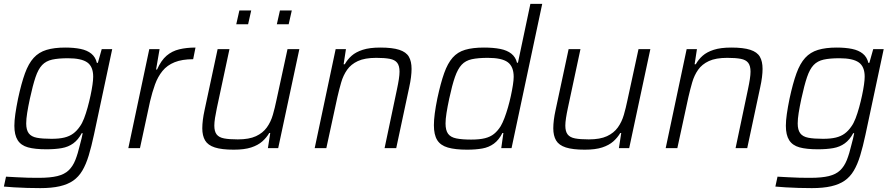

<svg xmlns="http://www.w3.org/2000/svg" viewBox="-21 -763 4614 989"><path d="M187 206Q155 206 119 205Q83 204 51.5 202Q20 200 -1 198L10 147Q36 148 65.5 150Q95 152 124.5 152.5Q154 153 179 153Q238 153 274.5 144Q311 135 332.5 114.5Q354 94 367 61.5Q380 29 391 -18Q395 -32 399 -49Q403 -66 405 -77H400Q382 -43 356.5 -24.5Q331 -6 297 0Q263 6 218 6Q159 6 123 -4Q87 -14 70 -41Q53 -68 53 -115Q53 -141 58 -176Q63 -211 72 -255Q89 -334 107.5 -385Q126 -436 152.5 -465Q179 -494 218.5 -506Q258 -518 315 -518Q360 -518 394 -511Q428 -504 449.5 -486.5Q471 -469 478 -439H483L503 -510H557L463 -69Q450 -8 436 38Q422 84 403 116Q384 148 356 167.5Q328 187 286.5 196.5Q245 206 187 206ZM244 -48Q284 -48 310.5 -54.5Q337 -61 356 -75Q375 -89 390 -111Q402 -127 412 -153Q422 -179 430.5 -210Q439 -241 445.5 -271.5Q452 -302 455.5 -327Q459 -352 459 -368Q459 -420 428.5 -441.5Q398 -463 329 -463Q280 -463 248 -456Q216 -449 196 -428Q176 -407 162 -365.5Q148 -324 133 -255Q124 -213 119 -181.5Q114 -150 114 -127Q114 -94 127 -76.5Q140 -59 168.5 -53.5Q197 -48 244 -48Z M640 0 748 -510H801L783 -405H788Q809 -452 837 -476Q865 -500 902.5 -509Q940 -518 986 -518L974 -458Q917 -458 878.5 -442.5Q840 -427 816 -397.5Q792 -368 777.5 -328Q763 -288 752 -241L700 0Z M1183 8Q1121 8 1085.5 -3.5Q1050 -15 1035.5 -39.5Q1021 -64 1021 -102Q1021 -122 1024 -146Q1027 -170 1033 -197L1100 -510H1161L1096 -206Q1090 -178 1086.5 -155Q1083 -132 1083 -116Q1083 -86 1095 -70.5Q1107 -55 1133.5 -50Q1160 -45 1204 -45Q1262 -45 1297.5 -61.5Q1333 -78 1353.5 -106.5Q1374 -135 1384.5 -171.5Q1395 -208 1403 -247L1460 -510H1521L1412 0H1359L1371 -78H1366Q1352 -54 1330 -34.5Q1308 -15 1273 -3.5Q1238 8 1183 8ZM1405 -638 1421 -709H1482L1466 -638ZM1196 -638 1212 -709H1273L1257 -638Z M1600 0 1708 -510H1761L1749 -432H1755Q1769 -457 1790.5 -476Q1812 -495 1847.5 -506.5Q1883 -518 1938 -518Q2000 -518 2035.5 -506.5Q2071 -495 2085 -471Q2099 -447 2099 -408Q2099 -389 2096 -365Q2093 -341 2087 -314L2020 0H1960L2024 -304Q2030 -332 2033.5 -355Q2037 -378 2037 -394Q2037 -424 2025 -439.5Q2013 -455 1986.5 -460Q1960 -465 1917 -465Q1858 -465 1822.5 -448.5Q1787 -432 1767 -403.5Q1747 -375 1736.5 -338.5Q1726 -302 1717 -263L1660 0Z M2385 8Q2324 8 2286 -3Q2248 -14 2231 -41.5Q2214 -69 2214 -118Q2214 -144 2218.5 -178.5Q2223 -213 2232 -257Q2249 -336 2267 -386.5Q2285 -437 2310.5 -466Q2336 -495 2375 -506.5Q2414 -518 2472 -518Q2520 -518 2555.5 -511Q2591 -504 2613 -486.5Q2635 -469 2642 -440H2647L2711 -743H2772L2614 0H2561L2572 -78H2567Q2549 -42 2523 -23Q2497 -4 2463 2Q2429 8 2385 8ZM2406 -44Q2449 -44 2477 -51Q2505 -58 2524 -73.5Q2543 -89 2558 -113Q2568 -130 2577.5 -155Q2587 -180 2595.5 -209.5Q2604 -239 2610.5 -269Q2617 -299 2621 -325Q2625 -351 2625 -367Q2625 -420 2594.5 -442.5Q2564 -465 2492 -465Q2442 -465 2409.5 -458Q2377 -451 2357 -429.5Q2337 -408 2322.5 -366.5Q2308 -325 2293 -255Q2284 -213 2279 -181Q2274 -149 2274 -127Q2274 -92 2287 -74Q2300 -56 2329.5 -50Q2359 -44 2406 -44Z M2991 8Q2929 8 2893.5 -3.5Q2858 -15 2843.5 -39.5Q2829 -64 2829 -102Q2829 -122 2832 -146Q2835 -170 2841 -197L2908 -510H2969L2904 -206Q2898 -178 2894.5 -155Q2891 -132 2891 -116Q2891 -86 2903 -70.5Q2915 -55 2941.5 -50Q2968 -45 3012 -45Q3070 -45 3105.5 -61.5Q3141 -78 3161.5 -106.5Q3182 -135 3192.5 -171.5Q3203 -208 3211 -247L3268 -510H3329L3220 0H3167L3179 -78H3174Q3160 -54 3138 -34.5Q3116 -15 3081 -3.5Q3046 8 2991 8Z M3408 0 3516 -510H3569L3557 -432H3563Q3577 -457 3598.5 -476Q3620 -495 3655.5 -506.5Q3691 -518 3746 -518Q3808 -518 3843.5 -506.5Q3879 -495 3893 -471Q3907 -447 3907 -408Q3907 -389 3904 -365Q3901 -341 3895 -314L3828 0H3768L3832 -304Q3838 -332 3841.5 -355Q3845 -378 3845 -394Q3845 -424 3833 -439.5Q3821 -455 3794.5 -460Q3768 -465 3725 -465Q3666 -465 3630.5 -448.5Q3595 -432 3575 -403.5Q3555 -375 3544.5 -338.5Q3534 -302 3525 -263L3468 0Z M4161 206Q4129 206 4093 205Q4057 204 4025.5 202Q3994 200 3973 198L3984 147Q4010 148 4039.5 150Q4069 152 4098.5 152.5Q4128 153 4153 153Q4212 153 4248.5 144Q4285 135 4306.5 114.5Q4328 94 4341 61.5Q4354 29 4365 -18Q4369 -32 4373 -49Q4377 -66 4379 -77H4374Q4356 -43 4330.5 -24.5Q4305 -6 4271 0Q4237 6 4192 6Q4133 6 4097 -4Q4061 -14 4044 -41Q4027 -68 4027 -115Q4027 -141 4032 -176Q4037 -211 4046 -255Q4063 -334 4081.5 -385Q4100 -436 4126.5 -465Q4153 -494 4192.5 -506Q4232 -518 4289 -518Q4334 -518 4368 -511Q4402 -504 4423.5 -486.5Q4445 -469 4452 -439H4457L4477 -510H4531L4437 -69Q4424 -8 4410 38Q4396 84 4377 116Q4358 148 4330 167.5Q4302 187 4260.5 196.5Q4219 206 4161 206ZM4218 -48Q4258 -48 4284.5 -54.5Q4311 -61 4330 -75Q4349 -89 4364 -111Q4376 -127 4386 -153Q4396 -179 4404.5 -210Q4413 -241 4419.5 -271.5Q4426 -302 4429.5 -327Q4433 -352 4433 -368Q4433 -420 4402.5 -441.5Q4372 -463 4303 -463Q4254 -463 4222 -456Q4190 -449 4170 -428Q4150 -407 4136 -365.5Q4122 -324 4107 -255Q4098 -213 4093 -181.5Q4088 -150 4088 -127Q4088 -94 4101 -76.5Q4114 -59 4142.5 -53.5Q4171 -48 4218 -48Z"/></svg>

Font: Saira Thin Light
Style: Italic
Weight: 300
Italic angle: -12°
Version: Version 1.101